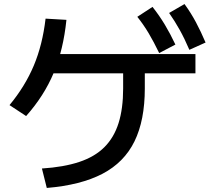

<svg xmlns="http://www.w3.org/2000/svg" viewBox="-20 -875 1040 948"><path d="M187 -43Q295 -50 371.5 -75.5Q448 -101 495.5 -148.5Q543 -196 565.5 -267.5Q588 -339 588 -438V-563H695V-438Q695 -281 644 -177Q593 -73 486 -17Q379 39 211 53ZM27 -356Q104 -449 147 -551.5Q190 -654 205 -783L308 -777Q293 -630 245.5 -516Q198 -402 109 -302ZM213 -513V-608H945V-513ZM766 -613Q739 -669 714 -711Q689 -753 658 -792L733 -841Q767 -798 794 -753Q821 -708 846 -655ZM915 -629Q891 -685 867 -728Q843 -771 815 -811L891 -855Q923 -811 947.5 -765Q972 -719 995 -665Z"/></svg>

Font: M PLUS 1 Medium
Style: Regular
Weight: 500
Designer: Coji Morishita
Foundry: UNDERFOREST DESIGN
Version: Version 1.001